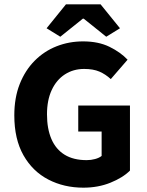

<svg xmlns="http://www.w3.org/2000/svg" viewBox="-20 -855 678 887"><path d="M365.3 12Q275.5 12 203.2 -25.6Q130.8 -63.1 88.4 -137.7Q46.1 -212.3 46.1 -322.1Q46.1 -403.4 71.1 -466.7Q96.2 -530.1 139.9 -574.2Q183.7 -618.4 241.2 -641.1Q298.8 -663.8 363.8 -663.8Q434.7 -663.8 485.9 -638.7Q537 -613.6 569.4 -579.2L491.8 -489.6Q467.6 -512 439.1 -524.3Q410.7 -536.5 368.7 -536.5Q318.6 -536.5 279.7 -511.3Q240.8 -486.1 219 -439.2Q197.1 -392.4 197.1 -327.1Q197.1 -260.1 217.6 -212.6Q238 -165.2 278.6 -140.2Q319.1 -115.2 380.5 -115.2Q400.5 -115.2 419.1 -120.3Q437.7 -125.3 449.5 -134.6V-247.2H341.5V-367.4H580.4V-66.9Q547.1 -33.9 490.3 -11Q433.6 12 365.3 12ZM258.6 -685.3 195.2 -724.4 284.8 -835.1H444.6L534.3 -724.4L470.8 -685.3L366.7 -768.8H362.7Z"/></svg>

Font: Source Sans Variable
Style: Regular
Weight: 200
Designer: Paul D. Hunt
Foundry: Adobe Systems Incorporated
Version: Version 3.006;hotconv 1.0.111;makeotfexe 2.5.65597